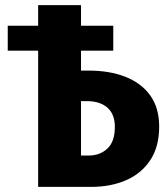

<svg xmlns="http://www.w3.org/2000/svg" viewBox="-20 -731 655 751"><path d="M129.2 0V-532.8H10.3V-630.3H129.2V-710.8H296.9V-630.3H423.1V-532.8H296.9V-454.9H326.2Q408.7 -454.9 470.8 -430.5Q532.8 -406.2 567.7 -357.7Q602.6 -309.2 602.6 -235.9Q602.6 -156.9 567.7 -104.4Q532.8 -51.8 472.8 -25.9Q412.8 0 336.4 0ZM296.9 -122.6H326.2Q370.8 -122.6 400 -149.7Q429.2 -176.9 429.2 -234.4Q429.2 -284.6 400 -310Q370.8 -335.4 320 -335.4H296.9Z"/></svg>

Font: FiraCode Nerd Font
Style: Bold
Weight: 700
Designer: Carrois Corporate, Edenspiekermann AG, Nikita Prokopov
Foundry: Carrois Corporate, Edenspiekermann AG, Nikita Prokopov
Version: Version 6.002;Nerd Fonts 2.1.0